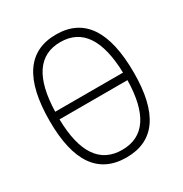

<svg xmlns="http://www.w3.org/2000/svg" viewBox="-166 -829 919 965"><g transform="rotate(-30 293.0 -346.5)"><path d="M293 9.8Q48.8 9.8 48.8 -341.8Q48.8 -703.1 293 -703.1Q537.1 -703.1 537.1 -341.8Q537.1 9.8 293 9.8ZM293 -34.2Q484.9 -34.2 490.2 -324.7H95.7Q101.1 -34.2 293 -34.2ZM96.2 -368.7H489.7Q481.9 -659.2 293 -659.2Q104 -659.2 96.2 -368.7Z"/></g></svg>

Font: Cascadia Mono NF ExtraLight
Style: Regular
Weight: 200
Monospace: yes
Designer: Aaron Bell
Foundry: Saja Typeworks
Version: Version 2404.023; ttfautohint (v1.8.4)